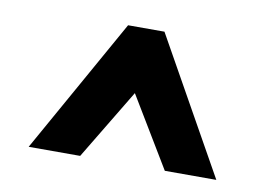

<svg xmlns="http://www.w3.org/2000/svg" viewBox="-51 -787 735 525"><g transform="rotate(10 316.5 -525.0)"><path d="M56 -337.5 266 -712H367L577 -337.5H434L316.5 -532.5L199 -337.5Z"/></g></svg>

Font: Overpass ExtraBold
Style: Regular
Weight: 800
Designer: Delve Withrington, Dave Bailey, Thomas Jockin
Foundry: Delve Fonts LLC
Version: Version 4.000; ttfautohint (v1.8.3)